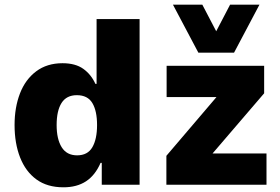

<svg xmlns="http://www.w3.org/2000/svg" viewBox="-20 -786 1190 817"><path d="M250 11Q181 11 135 -22.5Q89 -56 65.5 -116Q42 -176 42 -254Q42 -329 65 -388.5Q88 -448 134 -482.5Q180 -517 246 -517Q301 -517 334.5 -493Q368 -469 386 -429H391V-705H574V0H413V-93H408Q385 -40 346 -14.5Q307 11 250 11ZM308 -125Q353 -125 373 -159.5Q393 -194 393 -254Q393 -314 373 -347.5Q353 -381 307 -381Q263 -381 242 -348Q221 -315 221 -254Q221 -194 242.5 -159.5Q264 -125 308 -125ZM688 0V-123L937 -415L930 -373H689V-506H1104V-389L851 -94L857 -133H1114V0ZM824 -562 716 -766H841L900 -653L959 -766H1084L976 -562Z"/></svg>

Font: Nunito Sans 7pt SemiCondensed Black
Style: Regular
Weight: 900
Width: 4
Designer: Vernon Adams
Foundry: Vernon Adams
Version: Version 3.101;gftools[0.9.27]